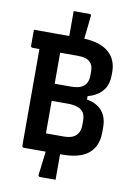

<svg xmlns="http://www.w3.org/2000/svg" viewBox="-106 -918 812 1139"><g transform="rotate(10 300.0 -348.0)"><path d="M348 -837Q346 -815 343 -788Q340 -761 337 -732.5Q334 -704 331 -678Q328 -652 326 -631H243Q243 -636 243 -650.5Q243 -665 243 -683Q243 -701 243 -715.5Q243 -730 243 -736Q243 -741 243 -757.5Q243 -774 243 -794Q243 -814 243 -830Q243 -846 243 -850Q247 -850 256.5 -850Q266 -850 278.5 -850Q291 -850 303.5 -850Q316 -850 325.5 -850Q335 -850 338 -850Q345 -850 347 -847Q349 -844 348 -837ZM207 140Q209 127 212 102Q215 77 218.5 47.5Q222 18 225.5 -11.5Q229 -41 232 -63H311Q311 -59 311 -41.5Q311 -24 311 -3Q311 18 311 35.5Q311 53 311 57Q311 61 311 75Q311 89 311 106Q311 123 311 137Q311 151 311 154Q308 154 298.5 154Q289 154 276 154Q263 154 251 154Q239 154 229.5 154Q220 154 217 154Q212 154 209 150.5Q206 147 207 140ZM331 0Q302 0 263.5 0Q225 0 188 0Q151 0 124.5 0Q98 0 93 0Q88 0 85 -3Q82 -6 82 -11Q82 -93 82 -170Q82 -247 82 -321.5Q82 -396 82 -473Q82 -550 82 -632H213L207 -613Q207 -577 207 -545.5Q207 -514 207 -481Q207 -434 207 -389Q207 -344 207 -298.5Q207 -253 207 -205.5Q207 -158 207 -107Q226 -107 243 -107Q260 -107 277.5 -107Q295 -107 314 -107Q348 -107 369 -117Q390 -127 400.5 -146Q411 -165 411 -191V-222Q411 -248 400.5 -266Q390 -284 366.5 -293.5Q343 -303 303 -303H145L149 -379H412V-347Q471 -337 503 -300Q535 -263 535 -201V-174Q535 -113 510 -74.5Q485 -36 439 -18Q393 0 331 0ZM30 -700Q101 -700 171.5 -700Q242 -700 312 -700Q373 -700 415 -687Q457 -674 482.5 -651Q508 -628 519.5 -598.5Q531 -569 531 -537V-513Q531 -462 506.5 -427.5Q482 -393 437 -375.5Q392 -358 329 -358Q275 -358 236 -358Q197 -358 164 -358L149 -346L145 -406Q184 -406 224 -406Q264 -406 304 -406Q343 -406 365.5 -416.5Q388 -427 397.5 -446.5Q407 -466 407 -492V-517Q407 -534 402.5 -547.5Q398 -561 388 -570Q377 -582 358.5 -587.5Q340 -593 314 -593Q269 -593 223 -593Q177 -593 132 -593Q87 -593 41 -593Q36 -593 33 -596Q30 -599 30 -604Q30 -630 30 -652Q30 -674 30 -700Z"/></g></svg>

Font: Recursive SemiBold
Style: Regular
Weight: 600
Version: Version 1.085